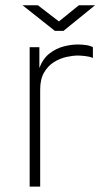

<svg xmlns="http://www.w3.org/2000/svg" viewBox="-20 -692 410 712"><path d="M90 0V-517H126V-440Q139.5 -475 163.8 -493.8Q188 -512.5 216 -519.8Q244 -527 268.5 -527Q284 -527 299.5 -524.8Q315 -522.5 324.5 -517V-477Q314 -482 296.8 -484Q279.5 -486 268.5 -486Q250 -486 226.2 -480.8Q202.5 -475.5 180.2 -461.8Q158 -448 143.5 -423.2Q129 -398.5 129 -360V0ZM183.5 -577.5 63.5 -672.5H120.5L198.5 -612.5L272.5 -672.5H332.5L215.5 -577.5Z"/></svg>

Font: Public Sans Thin Thin
Style: Regular
Weight: 250
Version: Version 2.001